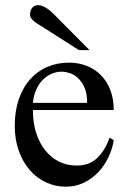

<svg xmlns="http://www.w3.org/2000/svg" viewBox="-20 -701 484 736"><path d="M416 -163.6Q411.1 -130.9 396 -98.9Q380.9 -66.9 357.4 -41.7Q334 -16.6 302.2 -1Q270.5 14.6 231.9 14.6Q192.4 14.6 156.7 -1.7Q121.1 -18.1 94.5 -48.6Q67.9 -79.1 52.2 -122.3Q36.6 -165.5 36.6 -218.8Q36.6 -275.4 52 -320.3Q67.4 -365.2 95 -396.5Q122.6 -427.7 160.6 -444.3Q198.7 -460.9 244.1 -460.9Q281.2 -460.9 312.7 -448.5Q344.2 -436 367.2 -412.6Q390.1 -389.2 403.1 -355.5Q416 -321.8 416 -279.3H106Q106 -229.5 119.1 -189.9Q132.3 -150.4 154.8 -123Q177.2 -95.7 206.8 -81.3Q236.3 -66.9 269 -66.4Q291 -65.9 309.8 -71Q328.6 -76.2 344.7 -88.6Q360.8 -101.1 374.8 -121.8Q388.7 -142.6 400.4 -173.3ZM314 -306.6Q314 -343.8 303.2 -366.9Q292.5 -390.1 277.3 -403.3Q262.2 -416.5 245.6 -421.4Q229 -426.3 216.8 -426.3Q197.3 -426.3 178.5 -418.5Q159.7 -410.6 144.5 -395.5Q129.4 -380.4 119.1 -357.9Q108.9 -335.4 106 -306.6ZM282.7 -508.8 138.7 -600.6Q132.3 -604.5 124.8 -609.1Q117.2 -613.8 110.6 -619.4Q104 -625 99.6 -631.1Q95.2 -637.2 95.2 -643.6Q95.2 -661.1 103.5 -671.1Q111.8 -681.2 126.5 -681.2Q139.2 -681.2 155 -671.9Q170.9 -662.6 184.6 -648.4L323.2 -508.8Z"/></svg>

Font: Doulos SIL Viet
Style: Regular
Weight: 400
Designer: Walt Agee, Victor Gaultney, Peter Martin, Debbi Hosken, Becca Hirsbrunner
Foundry: SIL International
Version: Version 5.000